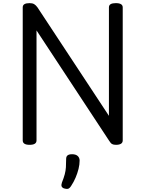

<svg xmlns="http://www.w3.org/2000/svg" viewBox="-20 -910 928 1225"><path d="M169 14Q125 14 125 -14V-863Q125 -877 136 -883.5Q147 -890 169 -890Q187 -890 198 -883.5Q209 -877 219 -863L675 -171V-863Q675 -877 686 -883.5Q697 -890 719 -890Q763 -890 763 -863V-14Q763 0 752 7Q741 14 720 14Q704 14 695 9Q686 4 675 -14L213 -716V-14Q213 0 202 7Q191 14 169 14ZM388 292Q376 287 373 278.5Q370 270 375 255Q387 225 393 202.5Q399 180 400.5 157.5Q402 135 402 105Q402 88 411.5 81Q421 74 440 74Q463 74 475.5 85Q488 96 488 115Q488 140 481 168Q474 196 462 224Q450 252 434 276Q424 292 414 294.5Q404 297 388 292Z"/></svg>

Font: Playwrite GB S
Style: Regular
Weight: 400
Designer: Veronika Burian, José Scaglione
Foundry: TypeTogether
Version: Version 1.000